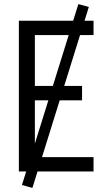

<svg xmlns="http://www.w3.org/2000/svg" viewBox="-20 -836 540 936"><path d="M72 0V-735H436V-665H150V-417H380V-347H150V-70H436V0ZM138 80 87 66 362 -816 413 -802Z"/></svg>

Font: Zed Mono
Style: Regular
Weight: 400
Monospace: yes
Designer: Belleve Invis
Foundry: Belleve Invis
Version: Version 1.0.0; ttfautohint (v1.8.4)